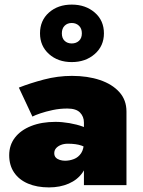

<svg xmlns="http://www.w3.org/2000/svg" viewBox="-20 -805 620 835"><path d="M216 -139Q216 -151 223.5 -160Q231 -169 244.5 -174.5Q258 -180 275 -180Q311 -180 334 -172Q357 -164 378 -147V-233Q366 -245 340 -254.5Q314 -264 282 -269.5Q250 -275 221 -275Q161 -275 115.5 -257Q70 -239 45 -206.5Q20 -174 20 -130Q20 -86 41.5 -54.5Q63 -23 102 -6.5Q141 10 193 10Q241 10 279 -6.5Q317 -23 339 -54.5Q361 -86 361 -130L345 -190Q345 -157 333 -139Q321 -121 302 -113.5Q283 -106 263 -106Q251 -106 240 -109.5Q229 -113 222.5 -120Q216 -127 216 -139ZM121 -298Q132 -304 155.5 -312Q179 -320 209.5 -326.5Q240 -333 273 -333Q311 -333 328 -315.5Q345 -298 345 -272V0H530V-320Q530 -370 499 -404.5Q468 -439 414.5 -457Q361 -475 293 -475Q231 -475 170.5 -459Q110 -443 62 -424ZM154 -660Q154 -605 193 -570Q232 -535 292 -535Q352 -535 392 -570Q432 -605 432 -660Q432 -716 392 -750.5Q352 -785 292 -785Q232 -785 193 -750.5Q154 -716 154 -660ZM249 -660Q249 -681 261 -693Q273 -705 292 -705Q311 -705 323.5 -693Q336 -681 336 -660Q336 -639 323.5 -627.5Q311 -616 292 -616Q273 -616 261 -627.5Q249 -639 249 -660Z"/></svg>

Font: Jost Black
Style: Regular
Weight: 900
Version: Version 3.710